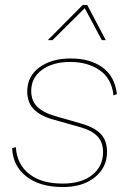

<svg xmlns="http://www.w3.org/2000/svg" viewBox="-20 -745 529 775"><path d="M173 -583 314 -725H332L407 -583H391L322 -712L192 -583ZM29 -147 44 -151Q48 -83 97 -43.5Q146 -4 233 -4Q309 -4 352.5 -39Q396 -74 396 -131Q396 -170 374 -194Q352 -218 303 -232L200 -261Q144 -276 117 -303.5Q90 -331 90 -376Q90 -437 139 -473Q188 -509 265 -509Q343 -509 393 -473.5Q443 -438 452 -365L438 -360Q431 -428 382.5 -461.5Q334 -495 263 -495Q193 -495 149.5 -463Q106 -431 106 -378Q106 -338 130.5 -314Q155 -290 204 -276L309 -246Q363 -230 387.5 -203.5Q412 -177 412 -132Q412 -69 363 -29.5Q314 10 234 10Q141 10 86.5 -32.5Q32 -75 29 -147Z"/></svg>

Font: Elaine Sans Thin
Style: Italic
Weight: 250
Italic angle: -13°
Designer: Wei Huang
Foundry: Wei Huang
Version: Version 2.001;December 24, 2019;FontCreator 12.0.0.2547 64-b